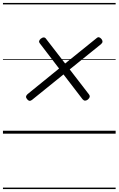

<svg xmlns="http://www.w3.org/2000/svg" viewBox="-20 -905 803 1300"><path d="M575 -231Q564 -223 555.5 -223.5Q547 -224 539 -233L410 -401L196 -228Q186 -221 178.5 -222.5Q171 -224 163 -234Q155 -244 156.5 -252Q158 -260 167 -268L380 -441L250 -611Q243 -619 245 -627Q247 -635 256 -643Q268 -652 277 -651.5Q286 -651 292 -642L421 -475L633 -646Q643 -655 651 -652.5Q659 -650 667 -641Q674 -632 674 -623.5Q674 -615 664 -606L452 -435L583 -265Q589 -257 587.5 -249Q586 -241 575 -231ZM0 365H763V375H0ZM0 -20H763V0H0ZM0 -505H763V-500H0ZM0 -885H763V-875H0Z"/></svg>

Font: Playwrite AT Guides
Style: Italic
Weight: 400
Italic angle: -13.0072°
Designer: Veronika Burian, José Scaglione
Foundry: TypeTogether
Version: Version 1.002